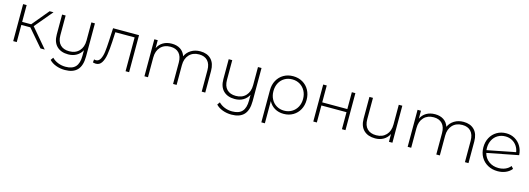

<svg xmlns="http://www.w3.org/2000/svg" viewBox="5 -1472 7208 2616"><g transform="rotate(15 3609.0 -164.0)"><path d="M285 -242 493 0H553L325 -269L537 -522H482L285 -285H158V-522H108V0H158V-242Z M1121 -522H1071V-267C1071 -205 1053.8 -155.7 1019.5 -119C985.2 -82.3 938.7 -64 880 -64C825.3 -64 783 -79.3 753 -110C723 -140.7 708 -185.3 708 -244V-522H658V-240C658 -168.7 677.3 -114 716 -76C754.7 -38 808 -19 876 -19C920.7 -19 959.8 -28.8 993.5 -48.5C1027.2 -68.2 1053 -95.3 1071 -130V-50C1071 19.3 1056 70.5 1026 103.5C996 136.5 949.3 153 886 153C848 153 812.3 146.3 779 133C745.7 119.7 717.3 101 694 77L667 115C691 141 722.7 161.3 762 176C801.3 190.7 843.3 198 888 198C966 198 1024.3 177.3 1063 136C1101.7 94.7 1121 30.7 1121 -56Z M1743 -522H1377L1368 -342C1364.7 -276.7 1360.3 -223.7 1355 -183C1349.7 -142.3 1339.7 -108.3 1325 -81C1310.3 -53.7 1289 -40 1261 -40C1255.7 -40 1247.7 -41.3 1237 -44L1232 -1C1250.7 3.7 1265 6 1275 6C1309 6 1335.7 -9 1355 -39C1374.3 -69 1388 -108.3 1396 -157C1404 -205.7 1410 -266 1414 -338L1421 -477H1693V0H1743Z M2761.5 -469C2724.5 -507 2673.7 -526 2609 -526C2559.7 -526 2516.5 -514.7 2479.5 -492C2442.5 -469.3 2415.3 -438.7 2398 -400C2384 -441.3 2360.5 -472.7 2327.5 -494C2294.5 -515.3 2254.3 -526 2207 -526C2159.7 -526 2118.8 -515.8 2084.5 -495.5C2050.2 -475.2 2024.3 -446.7 2007 -410V-522H1959V0H2009V-278C2009 -340 2026.2 -389.3 2060.5 -426C2094.8 -462.7 2141.3 -481 2200 -481C2251.3 -481 2291.3 -465.7 2320 -435C2348.7 -404.3 2363 -359.7 2363 -301V0H2413V-278C2413 -340 2430.2 -389.3 2464.5 -426C2498.8 -462.7 2545.3 -481 2604 -481C2655.3 -481 2695.3 -465.7 2724 -435C2752.7 -404.3 2767 -359.7 2767 -301V0H2817V-305C2817 -376.3 2798.5 -431 2761.5 -469Z M3471 -522H3421V-267C3421 -205 3403.8 -155.7 3369.5 -119C3335.2 -82.3 3288.7 -64 3230 -64C3175.3 -64 3133 -79.3 3103 -110C3073 -140.7 3058 -185.3 3058 -244V-522H3008V-240C3008 -168.7 3027.3 -114 3066 -76C3104.7 -38 3158 -19 3226 -19C3270.7 -19 3309.8 -28.8 3343.5 -48.5C3377.2 -68.2 3403 -95.3 3421 -130V-50C3421 19.3 3406 70.5 3376 103.5C3346 136.5 3299.3 153 3236 153C3198 153 3162.3 146.3 3129 133C3095.7 119.7 3067.3 101 3044 77L3017 115C3041 141 3072.7 161.3 3112 176C3151.3 190.7 3193.3 198 3238 198C3316 198 3374.3 177.3 3413 136C3451.7 94.7 3471 30.7 3471 -56Z M4052 -492C4012.7 -514.7 3968 -526 3918 -526C3868 -526 3823.5 -514.7 3784.5 -492C3745.5 -469.3 3715 -437.8 3693 -397.5C3671 -357.2 3660 -311.3 3660 -260V194H3710V-119C3730.7 -79.7 3759.2 -49.3 3795.5 -28C3831.8 -6.7 3874 4 3922 4C3971.3 4 4015.3 -7.3 4054 -30C4092.7 -52.7 4122.8 -84 4144.5 -124C4166.2 -164 4177 -209.3 4177 -260C4177 -311.3 4166 -357.2 4144 -397.5C4122 -437.8 4091.3 -469.3 4052 -492ZM4025 -68.5C3993 -49.5 3957 -40 3917 -40C3877 -40 3841.2 -49.5 3809.5 -68.5C3777.8 -87.5 3753.2 -113.7 3735.5 -147C3717.8 -180.3 3709 -218.3 3709 -261C3709 -303.7 3717.8 -341.7 3735.5 -375C3753.2 -408.3 3777.8 -434.3 3809.5 -453C3841.2 -471.7 3877 -481 3917 -481C3957.7 -481 3993.8 -471.5 4025.5 -452.5C4057.2 -433.5 4082 -407.3 4100 -374C4118 -340.7 4127 -302.7 4127 -260C4127 -218 4118 -180.3 4100 -147C4082 -113.7 4057 -87.5 4025 -68.5Z M4341 -522V0H4391V-240H4745V0H4795V-522H4745V-284H4391V-522Z M5457 -522H5407V-244C5407 -182 5389.7 -132.7 5355 -96C5320.3 -59.3 5273.7 -41 5215 -41C5160.3 -41 5118 -56.3 5088 -87C5058 -117.7 5043 -162.3 5043 -221V-522H4993V-217C4993 -145 5012.5 -90.2 5051.5 -52.5C5090.5 -14.8 5144 4 5212 4C5257.3 4 5296.8 -6 5330.5 -26C5364.2 -46 5390 -74 5408 -110V0H5457Z M6474.5 -469C6437.5 -507 6386.7 -526 6322 -526C6272.7 -526 6229.5 -514.7 6192.5 -492C6155.5 -469.3 6128.3 -438.7 6111 -400C6097 -441.3 6073.5 -472.7 6040.5 -494C6007.5 -515.3 5967.3 -526 5920 -526C5872.7 -526 5831.8 -515.8 5797.5 -495.5C5763.2 -475.2 5737.3 -446.7 5720 -410V-522H5672V0H5722V-278C5722 -340 5739.2 -389.3 5773.5 -426C5807.8 -462.7 5854.3 -481 5913 -481C5964.3 -481 6004.3 -465.7 6033 -435C6061.7 -404.3 6076 -359.7 6076 -301V0H6126V-278C6126 -340 6143.2 -389.3 6177.5 -426C6211.8 -462.7 6258.3 -481 6317 -481C6368.3 -481 6408.3 -465.7 6437 -435C6465.7 -404.3 6480 -359.7 6480 -301V0H6530V-305C6530 -376.3 6511.5 -431 6474.5 -469Z M7035.5 -59.5C7006.5 -47.2 6975 -41 6941 -41C6887.7 -41 6842 -55 6804 -83C6766 -111 6740.7 -149 6728 -197L7169 -283C7167 -329 7155.2 -370.5 7133.5 -407.5C7111.8 -444.5 7082.8 -473.5 7046.5 -494.5C7010.2 -515.5 6969.3 -526 6924 -526C6875.3 -526 6831.7 -514.7 6793 -492C6754.3 -469.3 6724.2 -438 6702.5 -398C6680.8 -358 6670 -312.3 6670 -261C6670 -209.7 6681.5 -164 6704.5 -124C6727.5 -84 6759.5 -52.7 6800.5 -30C6841.5 -7.3 6888 4 6940 4C6980.7 4 7018 -3.2 7052 -17.5C7086 -31.8 7114.3 -53 7137 -81L7108 -114C7088.7 -90 7064.5 -71.8 7035.5 -59.5ZM6818 -454.5C6849.3 -472.8 6884.7 -482 6924 -482C6958.7 -482 6990 -474.5 7018 -459.5C7046 -444.5 7068.7 -424 7086 -398C7103.3 -372 7114.3 -343.3 7119 -312L6721 -234C6719.7 -247.3 6719 -257.7 6719 -265C6719 -307 6727.7 -344.5 6745 -377.5C6762.3 -410.5 6786.7 -436.2 6818 -454.5Z"/></g></svg>

Font: Montserrat Custom ExtraLight
Style: Regular
Weight: 300
Designer: Julieta Ulanovsky
Foundry: Julieta Ulanovsky
Version: Version 7.200